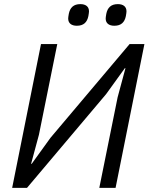

<svg xmlns="http://www.w3.org/2000/svg" viewBox="-20 -912 724 932"><path d="M353 -787C386 -787 403 -804 409 -834C411 -846 412 -852 412 -857C412 -880 396 -892 370 -892C337 -892 320 -875 314 -845C312 -833 311 -827 311 -822C311 -799 327 -787 353 -787ZM535 -787C568 -787 585 -804 591 -834C593 -846 594 -852 594 -857C594 -880 578 -892 552 -892C519 -892 502 -875 496 -845C494 -833 493 -827 493 -822C493 -799 509 -787 535 -787ZM39 0H111L495 -455L586 -581H589L551 -440L462 0H541L681 -698H609L225 -243L134 -117H131L169 -258L258 -698H179Z"/></svg>

Font: Braiins Sans
Style: Italic
Weight: 400
Italic angle: -11.31°
Designer: Mike Abbink, Paul van der Laan, Pieter van Rosmalen, Jiri Chlebus, Lubos Buracinsky
Foundry: Bold Monday, Sudetype
Version: Version 1.000;hotconv 1.0.109;makeotfexe 2.5.65596